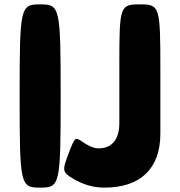

<svg xmlns="http://www.w3.org/2000/svg" viewBox="-20 -845 825 880"><path d="M164 -825C73 -825 70 -813 70 -405C70 3 73 15 164 15C255 15 258 3 258 -405C258 -813 255 -825 164 -825ZM621 -825C530 -825 527 -817 527 -553V-281C527 -198 486 -165 432 -165C408 -165 381 -179 361 -193C324 -218 324 -219 295 -143C266 -66 262 -57 317 -25C351 -5 399 15 458 15C623 15 715 -71 715 -233V-529C715 -817 712 -825 621 -825Z"/></svg>

Font: Hussar Print
Style: Bold
Weight: 700
Foundry: Cannot Into Space Fonts
Version: Version 2.00